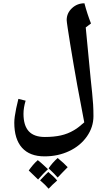

<svg xmlns="http://www.w3.org/2000/svg" viewBox="-20 -835 652 1169"><path d="M251 117Q161 117 114 64.5Q67 12 67 -88Q67 -105 70 -126.5Q73 -148 78.5 -175Q84 -202 92 -233L136 -222Q123 -179 123 -142Q123 -71 155 -36Q187 -1 253 -1Q308 -1 350.5 -10.5Q393 -20 430 -42Q446 -51 461.5 -63.5Q477 -76 493 -90L471 -207Q462 -251 451 -312.5Q440 -374 428.5 -440.5Q417 -507 407.5 -566Q398 -625 392 -665Q386 -705 386 -713Q386 -755 418 -785Q450 -815 494 -815Q503 -781 513 -750.5Q523 -720 534 -692L502 -668L532 -356Q537 -307 541 -269.5Q545 -232 547 -198.5Q549 -165 549 -128Q549 -61 509 -4Q469 53 401 85Q367 101 329.5 109Q292 117 251 117ZM331 127Q352 144 367 158Q382 172 392 183Q377 198 361.5 214Q346 230 331 246Q323 236 309 222Q295 208 276 190Q297 158 331 127ZM210 140Q228 154 243.5 168.5Q259 183 272 195Q258 208 243 223.5Q228 239 212 258Q198 244 183.5 230.5Q169 217 155 203Q167 186 180.5 170Q194 154 210 140ZM274 212Q310 242 328 264Q313 277 300 289.5Q287 302 276 314Q257 291 224 263Q243 243 255.5 230Q268 217 274 212Z"/></svg>

Font: Noto Naskh Arabic UI
Style: Regular
Weight: 400
Designer: Monotype Design Team, David Williams, Mohamad Dakak and Nizar Qandah
Foundry: Monotype Imaging Inc.
Version: Version 2.014